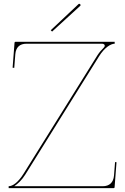

<svg xmlns="http://www.w3.org/2000/svg" viewBox="-20 -977 650 997"><path d="M243.5 -820 250.5 -813 397 -947C400 -950 397.5 -954 396 -955.5C394.5 -957 390.5 -958.5 387.5 -955.5ZM60.5 -760C57.5 -760 55.5 -757.5 55.5 -755.5L45.5 -625.5L54 -624.5L59.5 -695.5C62.5 -732 83 -750 117.5 -750H509.5C518.5 -750 524 -745.5 524 -739.5C524 -736 522 -732 517.5 -728C507 -718 496 -705.5 486 -690L103 -76C74.5 -30 46 -10 25 -10V0H570C572 0 575 -1.5 575 -4.5L585 -134.5L577.5 -135.5L572 -65.5C569 -29 548 -10 513.5 -10H54C72 -22.5 93 -41 111 -70L494 -684C523.5 -731.5 556 -750 575.5 -750V-760Z"/></svg>

Font: ZnikomitSC
Style: Regular
Weight: 100
Designer: gluk
Foundry: gluk
Version: Version 0.55